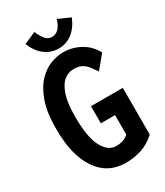

<svg xmlns="http://www.w3.org/2000/svg" viewBox="-199 -878 837 972"><g transform="rotate(-30 219.0 -392.0)"><path d="M242 11Q136 11 78 -74.5Q20 -160 20 -309Q19 -408 41.5 -471Q64 -534 98.5 -569.5Q133 -605 171.5 -619Q210 -633 242 -633Q297 -633 343.5 -607Q390 -581 415 -533L353 -458Q341 -474 329 -491.5Q317 -509 298 -521Q279 -533 246 -533Q216 -533 190.5 -512.5Q165 -492 149.5 -445Q134 -398 134 -319Q134 -199 164 -143Q194 -87 241 -87Q261 -87 279 -92.5Q297 -98 313 -112V-226H230V-326H416V-53Q377 -17 332.5 -3Q288 11 242 11ZM301 -795 371 -764Q350 -713 315 -686.5Q280 -660 236 -660Q192 -660 156.5 -686.5Q121 -713 100 -764L170 -795Q183 -762 198.5 -745Q214 -728 236 -728Q280 -728 301 -795Z"/></g></svg>

Font: Inconsolata SemiCondensed ExtraBold
Style: Regular
Weight: 800
Width: 4
Monospace: yes
Designer: Raph Levien, Cyreal, Brenton Simpson
Foundry: Raph Levien, Cyreal, Google
Version: Version 3.100; ttfautohint (v1.8.4.7-5d5b)